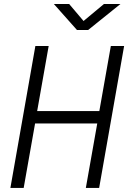

<svg xmlns="http://www.w3.org/2000/svg" viewBox="-20 -918 626 938"><path d="M399.4 0H464.4L586.4 -693.4H521.5L465.3 -375.5H161.6L217.8 -693.4H152.8L30.8 0H95.7L151.4 -314.9H455.1ZM356 -771.5H410.6L568.4 -898.4H487.8L388.2 -815.4L317.9 -898.4H243.2Z"/></svg>

Font: Cascadia Mono NF Light
Style: Italic
Weight: 300
Italic angle: -10°
Monospace: yes
Designer: Aaron Bell
Foundry: Saja Typeworks
Version: Version 2404.023